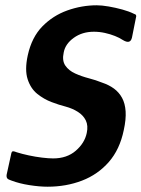

<svg xmlns="http://www.w3.org/2000/svg" viewBox="-20 -698 535 726"><path d="M5 -37 23 -119Q25 -126 29.5 -126Q34 -126 44 -122Q63 -116 88.5 -110.5Q114 -105 139 -102Q164 -99 181 -99Q233 -99 266.5 -128Q300 -157 308 -195Q314 -223 304.5 -242.5Q295 -262 274.5 -275Q254 -288 228 -295Q204 -301 175 -312Q146 -323 121 -343Q96 -363 84.5 -398.5Q73 -434 85 -489Q100 -557 140 -598Q180 -639 234.5 -658.5Q289 -678 346 -678Q365 -678 391 -673.5Q417 -669 442.5 -662Q468 -655 486 -646Q493 -644 494.5 -640.5Q496 -637 494 -631L479 -556Q473 -529 444 -547Q432 -555 414.5 -562Q397 -569 376.5 -573.5Q356 -578 335 -578Q291 -578 259 -555Q227 -532 221 -500Q214 -469 227 -450Q240 -431 264.5 -420Q289 -409 316 -402Q343 -395 365 -386Q392 -377 411 -363Q430 -349 441.5 -328Q453 -307 455 -277Q457 -247 448 -206Q433 -133 391.5 -85.5Q350 -38 290 -15Q230 8 160 8Q129 8 91 2Q53 -4 24 -15Q11 -19 7.5 -23.5Q4 -28 5 -37Z"/></svg>

Font: Glory Thin
Style: Bold Italic
Weight: 700
Italic angle: -12°
Version: Version 1.011